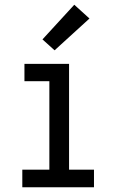

<svg xmlns="http://www.w3.org/2000/svg" viewBox="-20 -789 490 809"><path d="M74 0V-74H188V-447H83V-520H271V-74H376V0ZM210 -577 159 -623 293 -769 357 -711Z"/></svg>

Font: Zed Sans Extended
Style: Regular
Weight: 400
Width: 7
Designer: Belleve Invis
Foundry: Belleve Invis
Version: Version 1.0.0; ttfautohint (v1.8.4)